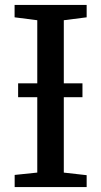

<svg xmlns="http://www.w3.org/2000/svg" viewBox="-20 -763 413 783"><path d="M132 -59.2V-680.5L39.5 -692.4V-743H333.4V-692.4L240.2 -680.5V-59.1L333.4 -48.6V0H39.8V-49.6ZM316.3 -423.1V-366.6H53.9V-423.1Z"/></svg>

Font: Merriweather Light
Style: Regular
Weight: 300
Version: Version 2.100